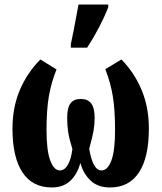

<svg xmlns="http://www.w3.org/2000/svg" viewBox="-20 -816 712 846"><path d="M35 -249Q35 -343 67.5 -419.5Q100 -496 158 -554L229 -510Q206 -453 195.5 -393Q185 -333 185 -244Q185 -152 201.5 -108.5Q218 -65 244 -65Q264 -65 278.5 -89Q293 -113 299 -159Q285 -204 280.5 -234Q276 -264 276 -297Q276 -341 290.5 -360.5Q305 -380 336 -380Q367 -380 382 -360Q397 -340 397 -297Q397 -267 392 -238.5Q387 -210 373 -161Q389 -65 427 -65Q454 -65 470.5 -108Q487 -151 487 -244Q487 -332 477 -392.5Q467 -453 444 -511L515 -554Q572 -496 604 -419.5Q636 -343 636 -249Q636 -123 592.5 -56.5Q549 10 465 10Q412 10 380 -19.5Q348 -49 334 -98Q321 -49 290 -19.5Q259 10 208 10Q123 10 79 -56.5Q35 -123 35 -249ZM292 -621 305 -684Q309 -707 314.5 -735Q320 -763 326 -796H457V-784Q423 -697 364 -606H292Z"/></svg>

Font: Noto Serif CondExtraBold
Style: Regular
Weight: 800
Width: 3
Designer: Monotype Design Team
Foundry: Monotype Imaging Inc.
Version: Version 1.001